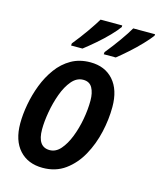

<svg xmlns="http://www.w3.org/2000/svg" viewBox="-115 -849 786 942"><g transform="rotate(15 277.5 -378.0)"><path d="M191 10Q116 10 72.5 -38Q29 -86 29 -173Q29 -218 38.5 -270Q48 -322 67 -371.5Q86 -421 116 -462Q146 -503 188 -527Q230 -551 285 -551Q359 -551 402 -502.5Q445 -454 445 -367Q445 -304 430 -238Q415 -172 384 -116Q353 -60 305 -25Q257 10 191 10ZM202 -83Q233 -83 257 -110.5Q281 -138 298 -181.5Q315 -225 324 -274.5Q333 -324 333 -369Q333 -409 319 -434Q305 -459 273 -459Q240 -459 215 -429.5Q190 -400 173.5 -354.5Q157 -309 148.5 -260Q140 -211 140 -172Q140 -83 202 -83ZM338 -617Q372 -659 400 -698.5Q428 -738 444 -766H555L554 -758Q540 -739 512.5 -710Q485 -681 453.5 -653Q422 -625 398 -606H337ZM172 -617Q206 -659 234 -699Q262 -739 278 -766H388V-758Q374 -738 347 -710Q320 -682 287.5 -654Q255 -626 229 -606H171Z"/></g></svg>

Font: Noto Sans Condensed SemiBold
Style: Italic
Weight: 600
Width: 3
Italic angle: -12°
Designer: Monotype Design Team
Foundry: Monotype Imaging Inc.
Version: Version 2.013; ttfautohint (v1.8.4.7-5d5b)